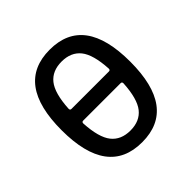

<svg xmlns="http://www.w3.org/2000/svg" viewBox="-146 -656 792 792"><g transform="rotate(-45 250.0 -260.0)"><path d="M140.6 -225.6Q132.8 -225.6 132.8 -216.8Q137.7 -130.9 166.5 -94.7Q195.3 -58.6 250 -58.6Q304.7 -58.6 333.5 -94.7Q362.3 -130.9 367.2 -216.8Q367.2 -225.6 359.4 -225.6ZM132.8 -302.7Q132.8 -293.9 140.6 -293.9H359.4Q367.2 -293.9 367.2 -302.7Q362.3 -388.7 333.5 -424.8Q304.7 -460.9 250 -460.9Q195.3 -460.9 166.5 -424.8Q137.7 -388.7 132.8 -302.7ZM450.2 -260.3Q450.2 9.8 250 9.8Q49.8 9.8 49.8 -260.3Q49.8 -530.3 250 -530.3Q450.2 -530.3 450.2 -260.3Z"/></g></svg>

Font: Rounded Mgen+ 2m regular
Style: Regular
Weight: 400
Designer: [Source Han Sans]
Ryoko NISHIZUKA  (kana & ideographs); Paul D. Hunt (Latin, Greek & Cyrillic); Wenlong ZHANG  (bopomofo
Version: Version 1.059.20150602